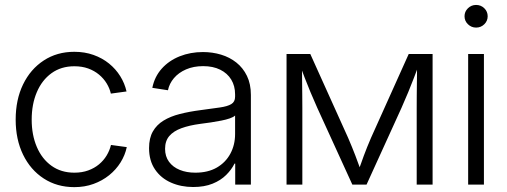

<svg xmlns="http://www.w3.org/2000/svg" viewBox="-20 -748 2053 778"><path d="M281.2 10.3Q210.9 10.3 157.2 -24.7Q103.5 -59.6 73.5 -121.3Q43.5 -183.1 43.5 -263.2Q43.5 -344.2 73.5 -406Q103.5 -467.8 157.2 -502.9Q210.9 -538.1 281.2 -538.1Q323.2 -538.1 358.9 -525.4Q394.5 -512.7 421.9 -490.5Q449.2 -468.3 467.3 -439.2Q485.4 -410.2 492.7 -377.4L429.2 -368.7Q424.3 -390.1 412.1 -410.2Q399.9 -430.2 381.1 -445.8Q362.3 -461.4 337.4 -470.5Q312.5 -479.5 281.2 -479.5Q227.5 -479.5 188.7 -451.4Q149.9 -423.3 129.2 -374.5Q108.4 -325.7 108.4 -263.2Q108.4 -201.2 129.2 -152.6Q149.9 -104 188.7 -76.2Q227.5 -48.3 281.2 -48.3Q312.5 -48.3 337.4 -57.4Q362.3 -66.4 381.1 -82Q399.9 -97.7 412.1 -117.9Q424.3 -138.2 429.7 -160.6L493.7 -151.9Q486.8 -119.1 468.5 -89.8Q450.2 -60.5 422.4 -38.1Q394.5 -15.6 358.9 -2.7Q323.2 10.3 281.2 10.3Z M762.7 9.8Q713.4 9.8 672.9 -8.1Q632.3 -25.9 608.2 -61.3Q584 -96.7 584 -147.9Q584 -188.5 599.4 -215.3Q614.7 -242.2 642.6 -259.3Q670.4 -276.4 708.7 -286.1Q747.1 -295.9 793 -301.8Q839.8 -308.1 870.8 -312.5Q901.9 -316.9 917.2 -326.2Q932.6 -335.4 932.6 -356V-365.7Q932.6 -399.9 917 -425.5Q901.4 -451.2 872.3 -465.6Q843.3 -480 803.2 -480Q764.2 -480 733.9 -466.8Q703.6 -453.6 684.8 -431.4Q666 -409.2 660.6 -382.3L597.2 -392.1Q606.4 -437.5 635.5 -470Q664.6 -502.4 708 -519.8Q751.5 -537.1 802.2 -537.1Q840.8 -537.1 875.7 -526.6Q910.6 -516.1 937.7 -494.6Q964.8 -473.1 980.7 -440.4Q996.6 -407.7 996.6 -363.3V0H933.1V-85H930.2Q918.5 -61 896.5 -39.1Q874.5 -17.1 841.3 -3.7Q808.1 9.8 762.7 9.8ZM771.5 -48.3Q822.3 -48.3 858.2 -68.8Q894 -89.4 913.3 -125Q932.6 -160.6 932.6 -205.1V-279.8Q925.8 -273.4 911.1 -268.3Q896.5 -263.2 876.7 -259.3Q856.9 -255.4 834.7 -252Q812.5 -248.5 791.5 -246.1Q747.1 -240.2 715.1 -228.5Q683.1 -216.8 666 -196.8Q648.9 -176.8 648.9 -145Q648.9 -114.3 664.8 -92.5Q680.7 -70.8 708.3 -59.6Q735.8 -48.3 771.5 -48.3Z M1141.1 0V-529.3H1237.3L1390.6 -189.5Q1398.9 -170.4 1406.2 -152.3Q1413.6 -134.3 1419.9 -117.7Q1426.3 -101.1 1432.1 -84.7Q1438 -68.4 1444.3 -51.3H1430.2Q1436.5 -67.9 1442.4 -84Q1448.2 -100.1 1454.3 -117.2Q1460.4 -134.3 1467.8 -152.1Q1475.1 -169.9 1483.4 -189.5L1636.2 -529.3H1732.9V0H1668.5V-310.5Q1668.5 -336.9 1668.7 -359.9Q1668.9 -382.8 1669.2 -404.5Q1669.4 -426.3 1669.7 -448.2Q1669.9 -470.2 1669.9 -493.2H1680.2Q1668.5 -461.9 1657.5 -433.1Q1646.5 -404.3 1634.3 -374.8Q1622.1 -345.2 1606.9 -311L1465.3 0H1407.7L1265.6 -311Q1250.5 -345.2 1238 -374.8Q1225.6 -404.3 1214.6 -433.1Q1203.6 -461.9 1191.9 -493.2H1203.1Q1203.6 -471.7 1203.9 -450Q1204.1 -428.2 1204.3 -406.2Q1204.6 -384.3 1204.8 -360.6Q1205.1 -336.9 1205.1 -310.5V0Z M1877 0V-529.3H1940.9V0ZM1909.2 -636.2Q1890.1 -636.2 1876.2 -649.7Q1862.3 -663.1 1862.3 -682.1Q1862.3 -701.2 1876.2 -714.6Q1890.1 -728 1909.2 -728Q1928.7 -728 1942.4 -714.6Q1956.1 -701.2 1956.1 -682.1Q1956.1 -663.1 1942.4 -649.7Q1928.7 -636.2 1909.2 -636.2Z"/></svg>

Font: Inter 24pt Light
Style: Regular
Weight: 300
Designer: Rasmus Andersson
Foundry: rsms
Version: Version 4.001;git-66647c0bb